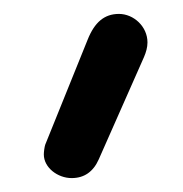

<svg xmlns="http://www.w3.org/2000/svg" viewBox="-20 -789 263 276"><path d="M187 -707C190 -714 192 -721 192 -728C192 -751 172 -769 151 -769C130 -769 116 -757 106 -732L45 -581C44 -578 43 -571 43 -567C43 -548 63 -533 83 -533C101 -533 114 -542 122 -560Z"/></svg>

Font: Numismatica Pro
Style: Regular
Weight: 400
Designer: Chris Hopkins
Foundry: Edward C. D. Hopkins
Version: Version 2.19D